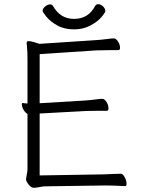

<svg xmlns="http://www.w3.org/2000/svg" viewBox="-20 -890 678 915"><path d="M554 -4Q518 -6 489 -6H473L195 -2Q184 -2 166 2Q163 2 155.5 3.5Q148 5 141 5Q129 5 116.5 -10.5Q104 -26 104 -37Q104 -40 107.5 -57Q111 -74 111 -84V-347Q99 -354 91.5 -368Q84 -382 84 -393Q84 -399 87 -399H89Q92 -399 96 -398Q100 -397 111 -397V-604Q111 -645 109 -662L107 -685Q107 -694 116 -694Q126 -694 143 -689Q160 -684 168 -681L440 -699Q459 -700 490 -704Q512 -707 523 -707Q533 -707 542.5 -692Q552 -677 552 -663Q552 -651 544 -651H502Q460 -651 441 -650L169 -632V-398L385 -411Q404 -412 435 -416Q457 -419 468 -419Q478 -419 487.5 -404Q497 -389 497 -374Q497 -362 489 -362H447Q405 -362 386 -361L169 -349V-54L472 -59Q489 -59 521 -61L555 -62H556Q565 -62 574 -46Q583 -30 583 -14Q583 -3 577 -3H576Q564 -3 554 -4ZM333 -750Q286 -750 252.5 -769Q219 -788 201 -810.5Q183 -833 183 -838Q183 -849 195 -859Q207 -869 219 -869Q228 -869 233 -861Q267 -800 333 -800Q401 -800 433 -861Q438 -870 448 -870Q460 -870 471 -859.5Q482 -849 482 -838Q482 -830 463 -808Q444 -786 410 -768Q376 -750 333 -750Z"/></svg>

Font: JyunsaiKaai Light
Style: Regular
Weight: 300
Designer: Fontworks Inc.
Version: Version 0.030;April 7, 2024;FontCreator 14.0.0.2901 64-bit